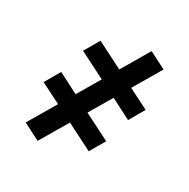

<svg xmlns="http://www.w3.org/2000/svg" viewBox="-146 -615 892 905"><g transform="rotate(30 300.0 -162.5)"><path d="M173 155 81 108 170 -43 59 -99 107 -182 218 -125 290 -247 146 -320 194 -402 338 -329 427 -480 519 -433 430 -282 541 -226 493 -143 382 -200 310 -78 454 -5 406 77 262 4Z"/></g></svg>

Font: Iosevka Curly SmBdEx
Style: Regular
Weight: 600
Width: 7
Monospace: yes
Designer: Belleve Invis
Foundry: Belleve Invis
Version: Version 11.1.0; ttfautohint (v1.8.3)